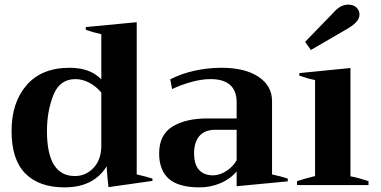

<svg xmlns="http://www.w3.org/2000/svg" viewBox="-20 -800 1646 830"><path d="M30 -234Q30 -357 95 -432Q160 -507 281 -507Q323 -507 357 -495.5Q391 -484 418 -457V-652Q379 -661 351 -671V-683L571 -704V-46Q615 -36 639 -28V-18L449 9Q444 -32 441 -81Q385 10 259 10Q149 10 89.5 -50Q30 -110 30 -234ZM418 -171V-400Q394 -428 365 -443Q336 -458 306 -458Q238 -458 210.5 -388.5Q183 -319 183 -233Q183 -39 304 -39Q351 -39 384.5 -74.5Q418 -110 418 -171Z M668 -137Q668 -217 725 -252.5Q782 -288 877 -288H1003V-357Q1003 -458 890 -458Q851 -458 806.5 -445.5Q762 -433 724 -415L716 -457Q762 -481 819.5 -494Q877 -507 937 -507Q1039 -507 1097.5 -468Q1156 -429 1156 -363V-46Q1197 -37 1224 -28V-16L1003 5V-59Q974 -25 931.5 -7.5Q889 10 843 10Q752 10 710 -27Q668 -64 668 -137ZM1003 -107V-239H912Q865 -239 842 -212Q819 -185 819 -138Q819 -89 840.5 -65.5Q862 -42 901 -42Q929 -42 958 -60.5Q987 -79 1003 -107Z M1299 -619 1421 -745Q1451 -780 1485 -780Q1509 -780 1521.5 -767Q1534 -754 1534 -738Q1534 -721 1521.5 -706.5Q1509 -692 1484 -677L1324 -584ZM1264 -17Q1294 -27 1342 -39V-454Q1311 -460 1274 -473V-484L1495 -506V-38Q1531 -31 1573 -17V0H1264Z"/></svg>

Font: Trirong
Style: Bold
Weight: 700
Designer: Katatrad Team
Foundry: CadsonDemak
Version: Version 1.001